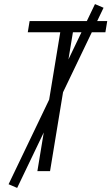

<svg xmlns="http://www.w3.org/2000/svg" viewBox="-20 -838 545 940"><path d="M163 0 275 -680H116L125 -735H505L496 -680H337L225 0ZM64 82 22 64 445 -818 487 -800Z"/></svg>

Font: Iosevka Light Oblique
Style: Regular
Weight: 300
Italic angle: -9°
Monospace: yes
Designer: Belleve Invis
Foundry: Belleve Invis
Version: Version 32.5.0; ttfautohint (v1.8.4)